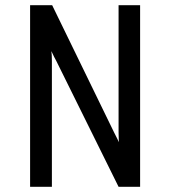

<svg xmlns="http://www.w3.org/2000/svg" viewBox="-20 -720 656 740"><path d="M96 -700H181L420 -209Q436 -178 438 -172L437 -210V-700H520V0H437L197 -485Q190 -497 178 -523Q180 -508 180 -485V0H96Z"/></svg>

Font: Overpass Mono
Style: Regular
Weight: 400
Monospace: yes
Designer: Delve Withrington, Dave Bailey
Foundry: Delve Fonts
Version: Version 1.000;DELV;Overpass